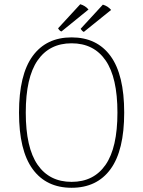

<svg xmlns="http://www.w3.org/2000/svg" viewBox="-20 -877 678 909"><path d="M70 -344Q70 -523 134.5 -611.5Q199 -700 319 -700Q439 -700 503.5 -611.5Q568 -523 568 -344Q568 -165 503.5 -76.5Q439 12 319 12Q199 12 134.5 -76.5Q70 -165 70 -344ZM536 -344Q536 -510 480 -591Q424 -672 319 -672Q214 -672 158 -591Q102 -510 102 -344Q102 -178 158 -97Q214 -16 319 -16Q424 -16 480 -97Q536 -178 536 -344ZM271 -728Q266 -729 261.5 -734Q257 -739 255 -743L360 -857Q384 -850 399 -832ZM377 -726Q373 -727 368.5 -732Q364 -737 362 -741L467 -855Q491 -848 506 -830Z"/></svg>

Font: Arima Madurai Thin
Style: Regular
Weight: 250
Designer: Joana Correia and Natanael Gama
Foundry: NDISCOVER
Version: Version 1.019; ttfautohint (v1.5) -l 7 -r 28 -G 50 -x 13 -D 